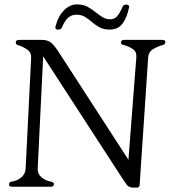

<svg xmlns="http://www.w3.org/2000/svg" viewBox="-20 -855 775 876"><path d="M152 -87Q151 -61 170 -45.5Q189 -30 213 -26Q227 -24 226 -13.5Q225 -3 211 -3H36Q20 -3 21 -14Q22 -25 32 -26Q58 -30 77 -45.5Q96 -61 97 -87L122 -588Q124 -614 106 -627.5Q88 -641 60 -650Q51 -653 52 -663Q53 -673 69 -673H171Q201 -673 217 -657Q233 -641 250 -614L566 -126L602 -593Q604 -619 586.5 -631Q569 -643 543 -650Q530 -653 532 -663Q534 -673 546 -673H720Q735 -673 734.5 -663Q734 -653 724 -650Q701 -644 679.5 -631.5Q658 -619 656 -593L617 -10Q616 0 605 1Q584 2 573.5 -1.5Q563 -5 557 -14Q551 -23 541 -37L177 -598ZM328 -788Q309 -788 293 -776Q277 -764 262 -729Q258 -719 244 -720Q230 -721 233 -733Q245 -781 272 -808Q299 -835 331 -835Q359 -835 378.5 -824.5Q398 -814 414 -801Q430 -788 446.5 -777.5Q463 -767 484 -767Q501 -767 513.5 -780Q526 -793 539 -824Q544 -835 557.5 -834Q571 -833 569 -822Q560 -776 539.5 -748Q519 -720 480 -720Q453 -720 434 -730.5Q415 -741 400 -754Q385 -767 368.5 -777.5Q352 -788 328 -788Z"/></svg>

Font: Diphylleia
Style: Regular
Weight: 400
Designer: Minha Hyung
Foundry: JAMO
Version: Version 1.000; ttfautohint (v1.8.4.7-5d5b);gftools[0.9.28]